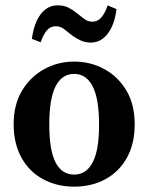

<svg xmlns="http://www.w3.org/2000/svg" viewBox="-20 -685 555 717"><path d="M257 12Q192 12 140.5 -16Q89 -44 60 -96.5Q31 -149 31 -221Q31 -294 62 -346Q93 -398 144.5 -426.5Q196 -455 257 -455Q318 -455 369.5 -427Q421 -399 452 -347Q483 -295 483 -221Q483 -148 454 -96Q425 -44 374 -16Q323 12 257 12ZM257 -33Q302 -33 326 -78.5Q350 -124 350 -219Q350 -316 326 -362.5Q302 -409 257 -409Q211 -409 187.5 -362.5Q164 -316 164 -219Q164 -124 187.5 -78.5Q211 -33 257 -33ZM99 -540Q107 -599 132 -632Q157 -665 196 -665Q218 -665 234.5 -657Q251 -649 264 -638Q281 -625 294.5 -614.5Q308 -604 325 -604Q345 -604 359 -620.5Q373 -637 382 -665L415 -651Q408 -593 382.5 -559.5Q357 -526 319 -526Q298 -526 281 -534Q264 -542 250 -552Q235 -564 220.5 -575.5Q206 -587 188 -587Q168 -587 154.5 -571Q141 -555 132 -527Z"/></svg>

Font: Lisu Bosa Black
Style: Regular
Weight: 900
Designer: David Morse, Annie Olsen, Victor Gaultney, Frank Grießhammer (Latin)
Foundry: SIL International
Version: Version 2.000